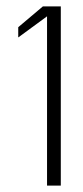

<svg xmlns="http://www.w3.org/2000/svg" viewBox="-20 -595 259 600"><path d="M37 -478 127 -544V-15H170V-575H114L37 -510Z"/></svg>

Font: Charger Sport
Style: HLNrw
Weight: 100
Designer: Jasper
Foundry: Cannot Into Space Fonts
Version: Version 1.1